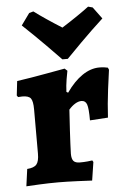

<svg xmlns="http://www.w3.org/2000/svg" viewBox="-53 -770 532 814"><g transform="rotate(-5 213.0 -363.0)"><path d="M87 -129V-317Q87 -352 78 -364Q69 -376 42 -376L24 -375L19 -382L26 -443Q88 -452 150.5 -463.5Q213 -475 231 -478L242 -468Q240 -460 235.5 -432.5Q231 -405 230 -379L237 -375Q269 -421 305 -445.5Q341 -470 378 -470Q389 -470 400 -468.5Q411 -467 414 -466L418 -457Q415 -438 407 -375Q399 -312 396 -255L319 -250Q319 -301 313 -318Q307 -335 290 -335Q277 -335 263 -326.5Q249 -318 236 -303Q234 -276 230.5 -214Q227 -152 226 -116Q226 -94 234 -85Q242 -76 261 -76Q278 -76 293.5 -77.5Q309 -79 314 -80L318 -73L306 5Q291 4 242.5 2Q194 0 162 0Q123 0 81 2Q39 4 26 5L36 -68Q65 -70 76 -83Q87 -96 87 -129ZM66 -676 102 -726 120 -731Q167 -696 237 -652Q308 -697 353 -731L372 -726L409 -676Q361 -632 311.5 -582.5Q262 -533 248 -518H225Q211 -533 162 -582.5Q113 -632 66 -676Z"/></g></svg>

Font: Alegreya ExtraBold
Style: Regular
Weight: 800
Designer: Juan Pablo del Peral
Foundry: Huerta Tipografica
Version: Version 2.007; ttfautohint (v1.6)